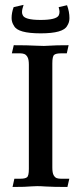

<svg xmlns="http://www.w3.org/2000/svg" viewBox="-20 -762 331 783"><path d="M254.9 0.5Q197.3 0.5 165 -1.5Q146.5 -2.9 131.8 -2.9Q121.6 -2.9 109.4 -2Q85.4 0.5 31.2 0.5L38.6 -33.2H64Q82.5 -33.2 90.1 -39.1Q97.7 -44.9 97.7 -73.2V-498Q97.7 -520 92 -529.5Q86.4 -539.1 79.1 -541.7Q71.8 -544.4 64 -544.4H28.3L36.1 -577.6Q93.8 -577.6 126 -575.7Q144.5 -574.7 159.2 -574.7Q169.4 -574.7 181.6 -575.7Q205.6 -577.6 259.8 -577.6L252.4 -544.4H227.1Q208.5 -544.4 200.9 -538.3Q193.4 -532.2 193.4 -503.9V-79.1Q193.4 -57.1 198.7 -47.6Q204.1 -38.1 211.4 -35.6Q218.8 -33.2 227.1 -33.2H262.7ZM146 -626Q52.2 -626 37.1 -656.7Q27.3 -670.9 27.3 -688.5Q27.3 -710 35.6 -732.9L76.2 -742.2Q69.8 -724.1 69.8 -712.4Q69.8 -706.5 72.3 -701.2Q79.1 -680.7 145.5 -680.7Q208.5 -680.7 219.2 -698.7Q222.7 -705.1 222.7 -713.9Q222.7 -720.2 219.2 -732.9L253.4 -740.7Q263.2 -714.4 263.2 -688Q263.2 -670.4 253.9 -656.7Q238.3 -626 146 -626Z"/></svg>

Font: Quaaykop
Style: Medium
Weight: 500
Designer: Tup Wanders
Foundry: Free font, DO NOT SELL
Version: Version 1.00;July 31, 2023;FontCreator 11.5.0.2430 64-bit